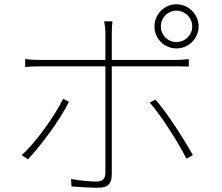

<svg xmlns="http://www.w3.org/2000/svg" viewBox="-20 -852 1040 900"><path d="M734 -728C734 -769 766 -802 807 -802C848 -802 881 -769 881 -728C881 -687 848 -655 807 -655C766 -655 734 -687 734 -728ZM704 -728C704 -671 750 -625 807 -625C864 -625 911 -671 911 -728C911 -785 864 -832 807 -832C750 -832 704 -785 704 -728ZM507 -752H468C471 -740 474 -715 474 -697C474 -652 474 -561 474 -528C474 -480 474 -113 474 -42C474 -15 461 -1 433 -1C405 -1 358 -5 313 -13L315 22C346 25 406 28 437 28C487 28 504 10 504 -37C504 -96 504 -446 504 -528C504 -567 504 -650 504 -697C504 -715 505 -738 507 -752ZM98 -575V-538C123 -540 141 -541 172 -541C229 -541 753 -541 801 -541C822 -541 843 -541 865 -540V-575C842 -572 819 -571 800 -571C753 -571 228 -571 171 -571C139 -571 124 -572 98 -575ZM303 -375 276 -389C239 -312 148 -184 82 -125L111 -105C170 -168 264 -292 303 -375ZM709 -385 682 -371C739 -307 818 -179 854 -108L884 -125C844 -197 765 -321 709 -385Z"/></svg>

Font: Source Han Sans JP VF
Style: Regular
Weight: 250
Designer: Ryoko NISHIZUKA 西塚涼子 (kana, bopomofo & ideographs); Paul D. Hunt (Latin, Greek & Cyrillic); Sandoll Communications 산돌커뮤니
Foundry: Adobe
Version: Version 2.004;hotconv 1.0.118;makeotfexe 2.5.65603